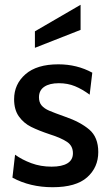

<svg xmlns="http://www.w3.org/2000/svg" viewBox="-20 -773 458 803"><path d="M32 -30 43 -126Q72 -105 111 -90.5Q150 -76 196 -76Q239 -76 262 -90Q285 -104 285 -132Q285 -163 260.5 -179.5Q236 -196 189 -211Q141 -227 110 -242.5Q79 -258 59 -286Q39 -314 39 -358Q39 -421 86.5 -462.5Q134 -504 224 -504Q302 -504 366 -469L355 -377Q324 -400 293.5 -412.5Q263 -425 226 -425Q187 -425 165 -410Q143 -395 143 -366Q143 -345 154 -332Q165 -319 186 -310Q207 -301 252 -285Q316 -263 353.5 -231Q391 -199 391 -137Q391 -73 344.5 -31.5Q298 10 200 10Q106 10 32 -30ZM126 -642 317 -753V-648L126 -573Z"/></svg>

Font: Cabin Medium
Style: Regular
Weight: 500
Designer: Pablo Impallari
Foundry: Pablo Impallari. http://www.impallari.com Igino Marini. http://www.ikern.com
Version: Version 2.001